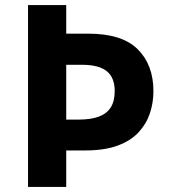

<svg xmlns="http://www.w3.org/2000/svg" viewBox="-20 -734 668 754"><path d="M582.5 -376.1Q582.5 -330.1 568.5 -288.6Q554.5 -247.1 524 -214.2Q493.4 -181.2 441.9 -162.2Q390.3 -143.2 315.2 -143.2H240.1V0H90.1V-714H240.1V-601.8H327.3Q459.5 -601.8 521 -540.4Q582.5 -479 582.5 -376.1ZM289.5 -264.4Q336.9 -264.4 368.1 -276Q399.3 -287.5 414.9 -312.2Q430.5 -336.8 430.5 -376Q430.5 -429.3 399.3 -454.4Q368.1 -479.6 301.6 -479.6H240.1V-264.4Z"/></svg>

Font: Noto Sans Hebrew
Style: Regular
Weight: 400
Designer: Monotype Design Team
Foundry: Monotype Imaging Inc.
Version: Version 2.003;January 10, 2023;FontCreator 14.0.0.2877 64-bi